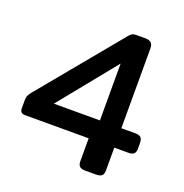

<svg xmlns="http://www.w3.org/2000/svg" viewBox="-123 -790 862 901"><g transform="rotate(20 307.5 -340.0)"><path d="M362 -34V-148H45Q19 -148 19 -172V-213Q19 -227 22 -234.5Q25 -242 33 -253L370 -661Q379 -672 386 -676Q393 -680 408 -680H452Q472 -680 481 -671Q490 -662 490 -643V-245H560Q580 -245 588 -236.5Q596 -228 596 -209V-182Q596 -164 588 -156Q580 -148 560 -148H490V-34Q490 -16 481.5 -8Q473 0 452 0H399Q379 0 370.5 -8Q362 -16 362 -34ZM383 -245V-529L153 -245Z"/></g></svg>

Font: Mitr
Style: Regular
Weight: 400
Designer: Thanarat Vachiruckul
Foundry: Cadson Demak
Version: Version 1.002